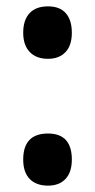

<svg xmlns="http://www.w3.org/2000/svg" viewBox="-20 -573 300 604"><path d="M53 -470Q53 -510 73 -531.5Q93 -553 131 -553Q168 -553 187 -531.5Q206 -510 206 -470Q206 -430 186 -409Q166 -388 131 -388Q94 -388 73.5 -409.5Q53 -431 53 -470ZM53 -71Q53 -153 131 -153Q206 -153 206 -71Q206 -31 186 -10Q166 11 131 11Q94 11 73.5 -10Q53 -31 53 -71Z"/></svg>

Font: Noto Sans Armenian ExtraCondensed
Style: Bold
Weight: 700
Width: 2
Designer: Monotype Design Team
Foundry: Monotype Imaging Inc.
Version: Version 2.008; ttfautohint (v1.8.4.7-5d5b)